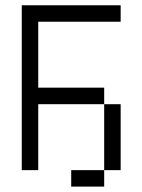

<svg xmlns="http://www.w3.org/2000/svg" viewBox="-20 -645 540 728"><path d="M437.5 -562.5V-625H62.5Q62.5 -625 62.5 0H125Q125 0 125 -250H375Q375 -250 375 0H250V62.5H375V0H437.5Q437.5 0 437.5 -250H375V-312.5H125Q125 -312.5 125 -562.5Z"/></svg>

Font: UnifontExMono
Style: Regular
Weight: 500
Version: Version 15.0.06